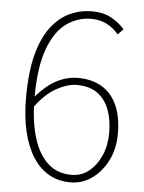

<svg xmlns="http://www.w3.org/2000/svg" viewBox="-53 -782 628 838"><g transform="rotate(5 260.5 -363.0)"><path d="M287 13Q234 13 192.5 -10.5Q151 -34 122 -79.5Q93 -125 77.5 -190Q62 -255 62 -339Q62 -451 82.5 -528Q103 -605 139 -651.5Q175 -698 221 -718.5Q267 -739 317 -739Q364 -739 398.5 -721Q433 -703 460 -673L436 -648Q413 -677 382 -691.5Q351 -706 316 -706Q258 -706 208.5 -671.5Q159 -637 129 -556.5Q99 -476 99 -339Q99 -247 119 -175Q139 -103 181 -61.5Q223 -20 289 -20Q332 -20 365 -46.5Q398 -73 417.5 -117.5Q437 -162 437 -216Q437 -272 421 -316.5Q405 -361 370 -387Q335 -413 278 -413Q238 -413 189 -386Q140 -359 94 -295V-340Q120 -372 149.5 -395.5Q179 -419 212.5 -431.5Q246 -444 280 -444Q342 -444 385.5 -418Q429 -392 452 -341.5Q475 -291 475 -216Q475 -150 449 -98.5Q423 -47 380.5 -17Q338 13 287 13Z"/></g></svg>

Font: Noto Sans TC Thin Thin
Style: Regular
Weight: 250
Version: Version 2.004-H2;hotconv 1.0.118;makeotfexe 2.5.65603